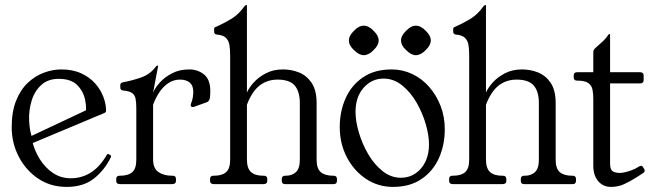

<svg xmlns="http://www.w3.org/2000/svg" viewBox="-20 -724 2564 755"><path d="M415 -104Q391 -55 349.5 -22Q308 11 242 11Q179 11 130.5 -21.5Q82 -54 54 -107.5Q26 -161 26 -224Q26 -285 43.5 -328.5Q61 -372 90 -399Q119 -426 153.5 -438.5Q188 -451 221 -451Q266 -451 299.5 -435.5Q333 -420 354.5 -395.5Q376 -371 386.5 -343Q397 -315 397 -290Q397 -288 396.5 -285.5Q396 -283 394 -281.5Q392 -280 389 -279L67 -144L56 -167L341 -301L315 -263Q322 -295 315 -330Q308 -365 283.5 -389.5Q259 -414 211 -414Q169 -414 142.5 -390Q116 -366 104.5 -328.5Q93 -291 94.5 -250.5Q96 -210 108 -177L106 -172Q115 -133 136 -99Q157 -65 188 -44Q219 -23 258 -23Q301 -23 336.5 -45Q372 -67 400 -115Q403 -120 407 -118L414 -114Q419 -111 415 -104Z M452 0Q437 0 437 -13V-20Q437 -33 450 -33H452Q484 -33 500 -47Q516 -61 516 -96V-297Q516 -322 513 -336.5Q510 -351 499 -358.5Q488 -366 464 -368Q453 -369 453 -380V-390Q453 -399 466 -401Q495 -406 532.5 -418.5Q570 -431 592 -461Q596 -466 599 -466H600Q602 -466 602 -465L582 -360Q590 -379 609 -400Q628 -421 657 -436Q686 -451 724 -451Q758 -451 782.5 -431Q807 -411 807 -366Q807 -342 804 -333.5Q801 -325 793 -322L746 -305Q744 -304 742 -303.5Q740 -303 738 -303Q730 -303 730 -311Q730 -313 730.5 -315Q731 -317 732 -319Q737 -332 738.5 -343Q740 -354 740 -363Q740 -387 726.5 -399Q713 -411 687 -411Q665 -411 645 -399Q625 -387 609 -364.5Q593 -342 582 -312V-97Q582 -62 603 -47.5Q624 -33 656 -33H659Q672 -33 672 -20V-13Q672 0 657 0Z M1018 -33Q1031 -33 1031 -20V-13Q1031 0 1016 0H821Q806 0 806 -13V-20Q806 -33 819 -33H821Q853 -33 869 -47Q885 -61 885 -96V-506Q885 -531 882 -548Q879 -565 868 -575.5Q857 -586 833 -588Q822 -589 822 -600V-610Q822 -615 826 -617Q830 -619 835 -621Q864 -634 891.5 -651Q919 -668 941 -699Q945 -704 948 -704H949Q951 -704 951 -703V-360Q959 -379 978 -400Q997 -421 1026 -436Q1055 -451 1093 -451Q1126 -451 1156 -439Q1186 -427 1205.5 -398Q1225 -369 1225 -319V-96Q1225 -61 1241.5 -47Q1258 -33 1290 -33H1292Q1305 -33 1305 -20V-13Q1305 0 1292 0H1101Q1088 0 1088 -13V-20Q1088 -33 1101 -33H1104Q1128 -33 1143.5 -47Q1159 -61 1159 -96V-319Q1159 -364 1139 -387.5Q1119 -411 1071 -411Q1042 -411 1018.5 -399Q995 -387 978.5 -364.5Q962 -342 951 -312V-97Q951 -62 967 -47.5Q983 -33 1015 -33Z M1525 11Q1467 11 1419.5 -20.5Q1372 -52 1344 -105.5Q1316 -159 1316 -224Q1316 -286 1339 -337.5Q1362 -389 1407.5 -420Q1453 -451 1520 -451Q1563 -451 1601 -433Q1639 -415 1667.5 -382.5Q1696 -350 1712.5 -307.5Q1729 -265 1729 -216Q1729 -154 1706 -102.5Q1683 -51 1637.5 -20Q1592 11 1525 11ZM1557 -25Q1588 -25 1613 -41.5Q1638 -58 1652.5 -87.5Q1667 -117 1667 -156Q1667 -192 1654 -236.5Q1641 -281 1617.5 -321.5Q1594 -362 1561 -388.5Q1528 -415 1488 -415Q1442 -415 1410 -379Q1378 -343 1378 -284Q1378 -248 1391 -203.5Q1404 -159 1427.5 -118.5Q1451 -78 1484 -51.5Q1517 -25 1557 -25ZM1410 -623Q1430 -623 1449 -603Q1469 -584 1469 -565Q1469 -546 1449 -527Q1430 -507 1410 -507Q1392 -507 1372 -527Q1352 -545 1352 -565Q1352 -584 1372 -603Q1391 -623 1410 -623ZM1615 -623Q1635 -623 1654 -603Q1674 -584 1674 -565Q1674 -546 1654 -527Q1635 -507 1615 -507Q1597 -507 1577 -527Q1557 -545 1557 -565Q1557 -584 1577 -603Q1596 -623 1615 -623Z M1958 -33Q1971 -33 1971 -20V-13Q1971 0 1956 0H1761Q1746 0 1746 -13V-20Q1746 -33 1759 -33H1761Q1793 -33 1809 -47Q1825 -61 1825 -96V-506Q1825 -531 1822 -548Q1819 -565 1808 -575.5Q1797 -586 1773 -588Q1762 -589 1762 -600V-610Q1762 -615 1766 -617Q1770 -619 1775 -621Q1804 -634 1831.5 -651Q1859 -668 1881 -699Q1885 -704 1888 -704H1889Q1891 -704 1891 -703V-360Q1899 -379 1918 -400Q1937 -421 1966 -436Q1995 -451 2033 -451Q2066 -451 2096 -439Q2126 -427 2145.5 -398Q2165 -369 2165 -319V-96Q2165 -61 2181.5 -47Q2198 -33 2230 -33H2232Q2245 -33 2245 -20V-13Q2245 0 2232 0H2041Q2028 0 2028 -13V-20Q2028 -33 2041 -33H2044Q2068 -33 2083.5 -47Q2099 -61 2099 -96V-319Q2099 -364 2079 -387.5Q2059 -411 2011 -411Q1982 -411 1958.5 -399Q1935 -387 1918.5 -364.5Q1902 -342 1891 -312V-97Q1891 -62 1907 -47.5Q1923 -33 1955 -33Z M2513 -60Q2515 -56 2515 -52Q2515 -47 2508 -43L2482 -26Q2458 -11 2434.5 0Q2411 11 2382 11Q2362 11 2346.5 1Q2331 -9 2322 -27.5Q2313 -46 2313 -72V-336Q2313 -355 2310 -371Q2307 -387 2294 -397Q2281 -407 2249 -407Q2236 -407 2236 -420V-427Q2236 -440 2249 -440H2313V-519Q2313 -528 2321 -535Q2340 -552 2351 -562Q2362 -572 2373 -588Q2373 -590 2376 -590H2378Q2379 -590 2379 -587V-440H2497Q2511 -440 2511 -427V-409Q2511 -396 2497 -396H2379V-81Q2379 -57 2389.5 -50.5Q2400 -44 2416 -44Q2431 -44 2453 -51Q2475 -58 2489 -67Q2492 -69 2495 -70.5Q2498 -72 2500 -72Q2506 -72 2509 -66Z"/></svg>

Font: Young Serif Light
Style: Regular
Weight: 300
Designer: Bastien Sozeau
Foundry: NBR — Bastien Sozeau
Version: Version 5.001